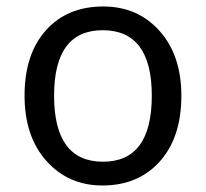

<svg xmlns="http://www.w3.org/2000/svg" viewBox="-20 -566 640 596"><path d="M297.9 9.8Q192.4 9.8 124.3 -66.2Q56.2 -142.1 56.2 -269Q56.2 -397.5 122.3 -471.7Q188.5 -545.9 300.8 -545.9Q407.2 -545.9 475.1 -470.2Q543 -394.5 543 -269Q543 -139.6 476.1 -64.9Q409.2 9.8 297.9 9.8ZM299.8 -64Q451.2 -64 451.2 -269Q451.2 -472.2 298.8 -472.2Q147.9 -472.2 147.9 -269Q147.9 -64 299.8 -64Z"/></svg>

Font: Droid Sans Mono
Style: Regular
Weight: 400
Monospace: yes
Version: Version 1.00 build 112